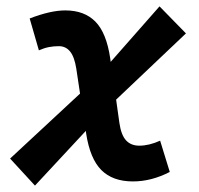

<svg xmlns="http://www.w3.org/2000/svg" viewBox="-20 -560 626 603"><path d="M89.8 22.9 11.7 -62 231.4 -266.1 219.7 -343.8Q213.9 -381.3 200.2 -398.2Q186.5 -415 165 -415Q148.4 -415 133.5 -412.1Q118.7 -409.2 102.1 -401.9L73.2 -502Q138.7 -527.3 185.1 -527.3Q245.1 -527.3 279.8 -491.9Q314.5 -456.5 326.2 -376.5L327.6 -365.7L481 -540L564 -455.1L344.7 -247.1L355 -173.8Q360.4 -136.2 375.7 -119.4Q391.1 -102.5 417.5 -102.5Q448.2 -102.5 482.9 -118.2L513.2 -20Q455.6 9.8 397.5 9.8Q334 9.8 298.3 -25.9Q262.7 -61.5 250.5 -141.1L249.5 -148.9Z"/></svg>

Font: CaskaydiaCove NFP SemiBold
Style: Italic
Weight: 600
Italic angle: -10°
Designer: Aaron Bell
Foundry: Saja Typeworks
Version: Version 2111.001; VTT 6.35;Nerd Fonts 3.1.1